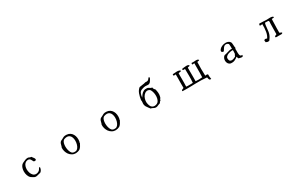

<svg xmlns="http://www.w3.org/2000/svg" viewBox="264 -2402 6471 4169"><g transform="rotate(-30 3500.0 -317.5)"><path d="M682 -355Q678 -338 658.5 -335Q639 -332 622 -340Q609 -357 600.5 -378Q592 -399 578 -413Q568 -424 551 -429Q534 -434 507 -429Q472 -422 449 -397.5Q426 -373 415 -338.5Q404 -304 403 -266Q403 -220 417.5 -176.5Q432 -133 461 -105Q490 -77 532 -77Q554 -77 582 -88Q597 -94 608.5 -103Q620 -112 627 -121Q633 -128 637.5 -139Q642 -150 651 -159.5Q660 -169 678 -169Q674 -131 663 -105.5Q652 -80 627 -58Q622 -57 617.5 -55.5Q613 -54 609 -52Q566 -39 524.5 -31Q483 -23 452 -43Q439 -51 421 -61Q403 -71 392 -80Q358 -109 341.5 -158Q325 -207 326 -259Q327 -301 339.5 -340.5Q352 -380 377 -406Q389 -418 419 -434Q449 -450 484 -462Q519 -474 545 -473Q556 -473 565.5 -469.5Q575 -466 584 -461Q594 -457 604.5 -453.5Q615 -450 627 -451Q636 -435 648 -421.5Q660 -408 670 -393Q680 -378 682 -355Z M1697 -222Q1696 -218 1695 -215Q1694 -212 1692 -209Q1690 -204 1688.5 -198Q1687 -192 1690 -182Q1674 -151 1656 -120Q1638 -89 1612 -67Q1585 -51 1558.5 -43.5Q1532 -36 1506 -35Q1457 -34 1415 -58Q1373 -82 1344 -122Q1320 -157 1307 -200.5Q1294 -244 1297 -293Q1308 -314 1312.5 -337.5Q1317 -361 1325.5 -384Q1334 -407 1356 -427Q1361 -432 1372.5 -435Q1384 -438 1394 -445Q1423 -463 1452 -476Q1481 -489 1530 -485Q1580 -481 1614.5 -457.5Q1649 -434 1670 -397Q1691 -360 1697.5 -314.5Q1704 -269 1697 -222ZM1629 -277Q1629 -320 1616.5 -358Q1604 -396 1577 -418Q1560 -432 1536.5 -437.5Q1513 -443 1482 -438Q1463 -434 1446.5 -428.5Q1430 -423 1419 -412Q1397 -391 1387 -353.5Q1377 -316 1377 -274Q1377 -234 1385.5 -195Q1394 -156 1409 -126.5Q1424 -97 1445 -85Q1462 -76 1483 -73.5Q1504 -71 1522 -74Q1555 -80 1579 -111Q1603 -142 1616 -186.5Q1629 -231 1629 -277Z M2697 -222Q2696 -218 2695 -215Q2694 -212 2692 -209Q2690 -204 2688.5 -198Q2687 -192 2690 -182Q2674 -151 2656 -120Q2638 -89 2612 -67Q2585 -51 2558.5 -43.5Q2532 -36 2506 -35Q2457 -34 2415 -58Q2373 -82 2344 -122Q2320 -157 2307 -200.5Q2294 -244 2297 -293Q2308 -314 2312.5 -337.5Q2317 -361 2325.5 -384Q2334 -407 2356 -427Q2361 -432 2372.5 -435Q2384 -438 2394 -445Q2423 -463 2452 -476Q2481 -489 2530 -485Q2580 -481 2614.5 -457.5Q2649 -434 2670 -397Q2691 -360 2697.5 -314.5Q2704 -269 2697 -222ZM2629 -277Q2629 -320 2616.5 -358Q2604 -396 2577 -418Q2560 -432 2536.5 -437.5Q2513 -443 2482 -438Q2463 -434 2446.5 -428.5Q2430 -423 2419 -412Q2397 -391 2387 -353.5Q2377 -316 2377 -274Q2377 -234 2385.5 -195Q2394 -156 2409 -126.5Q2424 -97 2445 -85Q2462 -76 2483 -73.5Q2504 -71 2522 -74Q2555 -80 2579 -111Q2603 -142 2616 -186.5Q2629 -231 2629 -277Z M3717 -657Q3708 -639 3694 -612.5Q3680 -586 3661 -564.5Q3642 -543 3617 -539Q3609 -538 3598 -538.5Q3587 -539 3575 -540Q3558 -542 3540 -542.5Q3522 -543 3505 -539Q3496 -537 3477 -531.5Q3458 -526 3440.5 -520Q3423 -514 3416 -509Q3391 -493 3379.5 -467Q3368 -441 3360 -403Q3359 -393 3356 -376.5Q3353 -360 3353 -360Q3372 -392 3398 -423.5Q3424 -455 3460 -474Q3496 -493 3545 -487Q3567 -485 3582.5 -474.5Q3598 -464 3614.5 -454Q3631 -444 3654 -442Q3655 -414 3668 -398Q3681 -382 3694 -367Q3705 -319 3709 -274.5Q3713 -230 3698 -175Q3696 -166 3691 -158.5Q3686 -151 3681 -144Q3674 -134 3669 -124.5Q3664 -115 3664 -104Q3648 -100 3641 -88.5Q3634 -77 3627 -64Q3615 -61 3603 -56.5Q3591 -52 3579 -47Q3561 -39 3543 -32.5Q3525 -26 3505 -27Q3485 -28 3467 -36Q3449 -44 3431.5 -53Q3414 -62 3394 -64Q3379 -86 3359.5 -109.5Q3340 -133 3324.5 -160Q3309 -187 3305 -219Q3304 -231 3304.5 -242.5Q3305 -254 3307 -265Q3308 -281 3309 -296Q3310 -311 3305 -327Q3316 -407 3341 -475.5Q3366 -544 3420 -587Q3458 -596 3501 -600Q3544 -604 3579 -616Q3620 -608 3648.5 -624.5Q3677 -641 3687 -672Q3705 -668 3717 -657ZM3597 -115Q3619 -145 3627.5 -186.5Q3636 -228 3633 -271.5Q3630 -315 3618 -353.5Q3606 -392 3587 -416Q3543 -446 3503 -435Q3463 -424 3434 -389Q3406 -356 3392 -309.5Q3378 -263 3382 -219Q3386 -181 3400 -142.5Q3414 -104 3442 -86Q3469 -69 3500 -70Q3531 -71 3557.5 -83.5Q3584 -96 3597 -115Z M4856 36Q4832 40 4820.5 32.5Q4809 25 4804.5 10Q4800 -5 4797 -21Q4796 -25 4795.5 -29Q4795 -33 4794 -37Q4718 -45 4646 -46.5Q4574 -48 4504 -46Q4485 -46 4465.5 -45.5Q4446 -45 4427 -44Q4364 -43 4303 -42Q4242 -41 4181 -44Q4177 -60 4182 -67.5Q4187 -75 4196 -79Q4206 -84 4217.5 -86.5Q4229 -89 4236 -96Q4235 -134 4235.5 -175Q4236 -216 4236 -258Q4237 -302 4237.5 -346Q4238 -390 4237 -433Q4230 -434 4223.5 -433.5Q4217 -433 4212 -432Q4203 -430 4195.5 -430.5Q4188 -431 4182 -437Q4178 -439 4178.5 -446Q4179 -453 4181 -460Q4182 -467 4182 -470Q4196 -470 4211.5 -471Q4227 -472 4242 -473Q4261 -475 4280 -476Q4299 -477 4316 -475Q4335 -473 4349.5 -466.5Q4364 -460 4374 -446Q4369 -436 4355.5 -433.5Q4342 -431 4327.5 -430Q4313 -429 4303 -423Q4302 -391 4302.5 -358.5Q4303 -326 4303 -293Q4303 -241 4303 -189.5Q4303 -138 4300 -91Q4324 -86 4365 -86.5Q4406 -87 4440 -88Q4447 -88 4453.5 -88.5Q4460 -89 4466 -89Q4470 -123 4471.5 -171Q4473 -219 4472.5 -270.5Q4472 -322 4471 -365Q4471 -386 4470.5 -403.5Q4470 -421 4470 -435Q4466 -435 4461.5 -435Q4457 -435 4452 -435Q4441 -434 4430.5 -435Q4420 -436 4415 -442Q4416 -445 4415 -454Q4414 -459 4414 -463.5Q4414 -468 4418 -468Q4434 -470 4464.5 -475Q4495 -480 4525 -480Q4551 -480 4570.5 -474Q4590 -468 4593 -451Q4589 -442 4578 -440Q4567 -438 4555 -436.5Q4543 -435 4537 -428Q4536 -387 4536.5 -343.5Q4537 -300 4537 -258Q4537 -211 4537 -167.5Q4537 -124 4536 -90Q4572 -86 4619.5 -86.5Q4667 -87 4703 -92Q4706 -149 4706.5 -207.5Q4707 -266 4707 -323Q4707 -354 4707 -384Q4707 -414 4708 -442Q4700 -442 4694 -441.5Q4688 -441 4682 -440Q4675 -440 4668 -439.5Q4661 -439 4652 -441Q4654 -449 4655 -458.5Q4656 -468 4655 -478Q4675 -475 4695 -475.5Q4715 -476 4734 -477Q4741 -478 4748 -478.5Q4755 -479 4762 -479Q4786 -480 4805 -475Q4824 -470 4834 -450Q4826 -441 4808 -440Q4790 -439 4778 -434Q4770 -261 4778 -89Q4781 -90 4787 -91Q4806 -94 4817.5 -93.5Q4829 -93 4845 -83Q4843 -52 4846.5 -26Q4850 0 4855 32Q4856 35 4856 36Z M5698 -80Q5703 -55 5693 -46.5Q5683 -38 5666 -38Q5647 -38 5625 -45Q5603 -52 5590 -55Q5586 -69 5580 -80Q5574 -91 5572 -106Q5538 -77 5495.5 -56.5Q5453 -36 5390 -43Q5354 -52 5334.5 -80.5Q5315 -109 5312 -144.5Q5309 -180 5322.5 -213Q5336 -246 5365 -265Q5386 -268 5406.5 -273.5Q5427 -279 5446 -285Q5476 -295 5507 -302.5Q5538 -310 5572 -306Q5574 -332 5572 -364.5Q5570 -397 5568 -425Q5555 -440 5536 -448.5Q5517 -457 5498 -455Q5469 -452 5449.5 -430.5Q5430 -409 5416 -383.5Q5402 -358 5387 -343Q5346 -347 5339.5 -369.5Q5333 -392 5357 -421Q5380 -449 5424 -468Q5468 -487 5514 -487Q5541 -487 5565.5 -479.5Q5590 -472 5609 -455Q5630 -436 5634 -414Q5638 -392 5639 -364Q5639 -347 5640.5 -328Q5642 -309 5647 -288Q5647 -284 5645 -281Q5643 -278 5641 -276Q5639 -273 5637 -270Q5635 -267 5635 -262Q5636 -250 5636 -235.5Q5636 -221 5636 -206Q5636 -183 5636 -160Q5636 -137 5641 -118Q5646 -96 5659.5 -84.5Q5673 -73 5698 -80ZM5572 -173Q5572 -179 5572.5 -188Q5573 -197 5574 -206Q5576 -228 5576.5 -248.5Q5577 -269 5568 -273Q5507 -271 5460 -253.5Q5413 -236 5387 -198Q5378 -169 5385 -143Q5392 -117 5402 -106Q5424 -90 5450.5 -91.5Q5477 -93 5502.5 -104Q5528 -115 5546 -125Q5551 -140 5557.5 -155Q5564 -170 5572 -173Z M6707 -445Q6697 -437 6679 -436Q6661 -435 6644 -433Q6643 -404 6642.5 -375.5Q6642 -347 6641 -318Q6639 -265 6637.5 -210Q6636 -155 6637 -96Q6643 -87 6655 -83.5Q6667 -80 6678 -75.5Q6689 -71 6692 -58Q6681 -43 6660.5 -41.5Q6640 -40 6616 -42Q6610 -42 6604 -42.5Q6598 -43 6592 -43Q6586 -43 6580.5 -42.5Q6575 -42 6570 -42Q6553 -41 6537.5 -42Q6522 -43 6514 -51Q6513 -70 6523.5 -76.5Q6534 -83 6547 -88Q6552 -90 6557 -92Q6562 -94 6566 -96Q6568 -161 6567.5 -233.5Q6567 -306 6570 -367Q6570 -372 6570.5 -376.5Q6571 -381 6572 -385Q6573 -399 6572.5 -411Q6572 -423 6562 -433Q6554 -435 6537.5 -435.5Q6521 -436 6504 -436.5Q6487 -437 6477 -437Q6467 -416 6462.5 -383.5Q6458 -351 6454.5 -312.5Q6451 -274 6446 -236Q6441 -198 6429 -166Q6416 -130 6399 -104.5Q6382 -79 6362 -51Q6332 -43 6315 -48Q6298 -53 6281 -61Q6278 -62 6277 -63Q6277 -70 6276 -76Q6275 -82 6274 -86Q6273 -93 6272 -99.5Q6271 -106 6274 -115Q6288 -129 6308 -127.5Q6328 -126 6344 -115Q6385 -171 6398.5 -255Q6412 -339 6411 -437Q6402 -438 6394 -437.5Q6386 -437 6379 -436Q6370 -435 6362 -434.5Q6354 -434 6347 -437Q6346 -450 6348 -460.5Q6350 -471 6355 -478Q6357 -479 6358 -480.5Q6359 -482 6362 -482Q6381 -481 6409 -480Q6437 -479 6466 -478Q6495 -477 6518 -475Q6535 -474 6552.5 -474.5Q6570 -475 6587 -476Q6597 -476 6607 -476.5Q6617 -477 6627 -477Q6654 -477 6675.5 -471Q6697 -465 6707 -445Z"/></g></svg>

Font: Yuji Mai
Style: Regular
Weight: 400
Designer: Kataoka Yuji
Foundry: Kinuta Font Factory
Version: Version 3.002